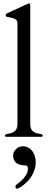

<svg xmlns="http://www.w3.org/2000/svg" viewBox="-20 -823 294 1155"><path d="M237 -8C237 -15 223 -18 214 -19C184 -23 162 -38 162 -74V-792C161 -799 158 -803 153 -803C152 -803 151 -803 150 -802L146 -800L21 -742C18 -740 16 -738 16 -736C14 -735 14 -733 14 -732C14 -725 17 -724 21 -722C47 -715 85 -716 85 -683V-74C85 -39 62 -23 32 -19C24 -18 10 -15 10 -8C10 -3 12 -1 15 0H232C235 -1 237 -3 237 -8ZM80 312C92 312 102 303 110 298C145 274 175 241 188 196C193 183 195 169 195 154C195 104 168 57 117 57C101 57 85 64 77 74C67 82 59 95 59 112C59 154 88 172 130 172C140 172 142 174 146 180C146 182 147 184 148 186V192C148 211 140 227 130 239C122 253 106 265 96 275C90 281 73 287 73 299C73 304 74 312 80 312Z"/></svg>

Font: fbb
Style: Regular
Weight: 400
Designer: David J. Perry, Michael Sharpe
Version: Version 1.045